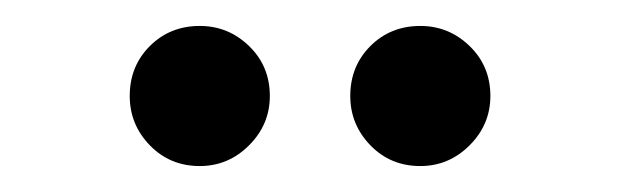

<svg xmlns="http://www.w3.org/2000/svg" viewBox="-20 -635 478 148"><path d="M188 -561Q188 -539 172 -523Q156 -507 134 -507Q111 -507 95.5 -523Q80 -539 80 -561Q80 -584 95.5 -599.5Q111 -615 134 -615Q156 -615 172 -599.5Q188 -584 188 -561ZM358 -561Q358 -539 342 -523Q326 -507 304 -507Q281 -507 265.5 -523Q250 -539 250 -561Q250 -584 265.5 -599.5Q281 -615 304 -615Q326 -615 342 -599.5Q358 -584 358 -561Z"/></svg>

Font: Goli Light
Style: Regular
Weight: 300
Designer: jaikishan Patel
Foundry: MagicType
Version: Version 1.000